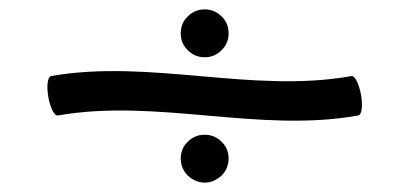

<svg xmlns="http://www.w3.org/2000/svg" viewBox="-20 -471 839 409"><path d="M467 -400C467 -414 462 -427 452 -436C442 -446 430 -451 416 -451C402 -451 390 -446 380 -436C370 -427 365 -414 365 -400C365 -386 370 -374 380 -364C390 -354 402 -349 416 -349C430 -349 442 -354 452 -364C462 -374 467 -386 467 -400ZM103 -225C315 -262 532 -187 743 -225C751 -226 753 -246 749 -269C745 -292 736 -310 729 -309C517 -271 300 -346 89 -309C81 -307 79 -287 83 -264C87 -241 96 -224 103 -225ZM467 -133C467 -147 462 -160 452 -169C442 -179 430 -184 416 -184C402 -184 390 -179 380 -169C370 -160 365 -147 365 -133C365 -120 370 -107 380 -97C390 -88 402 -82 416 -82C430 -82 442 -88 452 -97C462 -107 467 -120 467 -133Z"/></svg>

Font: Nupuram Expanded Light
Style: Regular
Weight: 300
Width: 7
Designer: Santhosh Thottingal (santhosh.thottingal@gmail.com)
Foundry: SMC
Version: Version 1.000